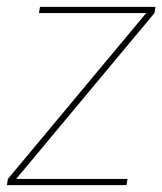

<svg xmlns="http://www.w3.org/2000/svg" viewBox="-29 -537 471 557"><path d="M-9 0 -6 -18 395 -499H84L87 -517H422L419 -499L18 -18H341L338 0Z"/></svg>

Font: DM Sans 11pt Thin
Style: Italic
Weight: 250
Italic angle: -10°
Version: Version 4.004;gftools[0.9.30]